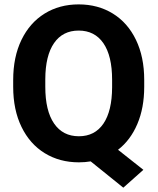

<svg xmlns="http://www.w3.org/2000/svg" viewBox="-20 -741 730 888"><path d="M643.1 44.4 550.3 127 399.4 5.4Q373 9.8 344.7 9.8Q255.9 9.8 187 -32.5Q118.2 -74.7 79.6 -153.8Q41 -232.9 41 -339.4V-371.1Q41 -477.5 79.3 -556.6Q117.7 -635.7 186.3 -678.2Q254.9 -720.7 343.8 -720.7Q433.1 -720.7 502 -678.2Q570.8 -635.7 608.9 -556.6Q647 -477.5 647 -371.1V-339.4Q647 -242.2 615.2 -167.5Q583.5 -92.8 525.9 -48.3ZM498.5 -372.1Q498.5 -482.4 458.3 -541Q418 -599.6 343.8 -599.6Q270 -599.6 230 -541.7Q189.9 -483.9 189.5 -374.5V-339.4Q189.5 -229 230 -169.9Q270.5 -110.8 344.7 -110.8Q418.5 -110.8 458.3 -169.2Q498 -227.5 498.5 -336.9Z"/></svg>

Font: Mardoto
Style: Bold
Weight: 700
Designer: Christian Robertson, Vahan Hovhannisyan
Foundry: Google
Version: Version 1.000